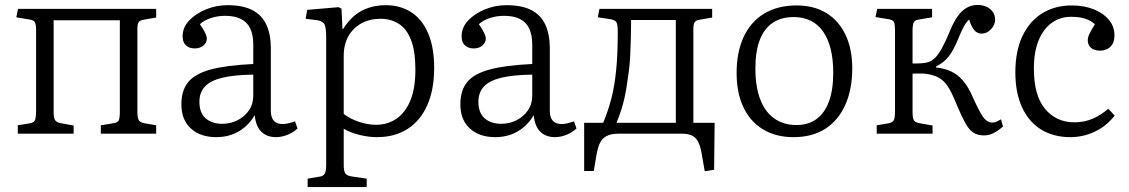

<svg xmlns="http://www.w3.org/2000/svg" viewBox="-20 -541 4567 777"><path d="M52 0V-34L101 -42Q117 -45 121.5 -54.5Q126 -64 126 -93V-420Q126 -443 121 -451.5Q116 -460 99 -462L46 -471L53 -505H612V-470L566 -462Q548 -460 542 -452.5Q536 -445 536 -424V-87Q536 -63 542 -54Q548 -45 566 -42L612 -34V0H388V-34L437 -42Q455 -44 460 -53Q465 -62 465 -89V-459H197V-89Q197 -65 202.5 -55.5Q208 -46 224 -43L278 -33V0Z M855 14Q791 14 752.5 -21Q714 -56 714 -119Q714 -174 741 -208Q768 -242 832 -259.5Q896 -277 1005 -282V-359Q1005 -401 992 -427Q979 -453 953.5 -465Q928 -477 891 -477Q860 -477 832 -467.5Q804 -458 789 -443Q800 -427 806 -416Q812 -405 814.5 -398Q817 -391 817 -385Q817 -368 803 -356.5Q789 -345 768 -345Q746 -345 732.5 -357.5Q719 -370 719 -394Q719 -430 745.5 -458Q772 -486 813.5 -503Q855 -520 901 -520Q963 -520 1001.5 -500Q1040 -480 1058 -441Q1076 -402 1076 -346V-93Q1076 -66 1088 -52.5Q1100 -39 1124 -39Q1135 -39 1147.5 -42Q1160 -45 1174 -50L1184 -21Q1167 -5 1143.5 4.5Q1120 14 1097 14Q1060 14 1037.5 -8Q1015 -30 1011 -75Q993 -45 969.5 -25.5Q946 -6 917.5 4Q889 14 855 14ZM880 -40Q913 -40 941.5 -54.5Q970 -69 987.5 -94.5Q1005 -120 1005 -154V-239Q928 -238 880 -226.5Q832 -215 809.5 -191Q787 -167 787 -129Q787 -84 812.5 -62Q838 -40 880 -40Z M1225 216V182L1273 174Q1288 172 1294 162Q1300 152 1300 127V-388Q1300 -426 1294 -440.5Q1288 -455 1265 -459L1217 -465L1223 -501L1350 -512L1362 -506L1366 -423H1368Q1390 -458 1416 -479Q1442 -500 1473.5 -510Q1505 -520 1540 -520Q1601 -520 1645 -491Q1689 -462 1713 -405.5Q1737 -349 1737 -266Q1737 -178 1709 -115Q1681 -52 1629 -19Q1577 14 1506 14Q1470 14 1433 4.5Q1396 -5 1371 -20V126Q1371 150 1377 160Q1383 170 1403 173L1464 182V216ZM1502 -36Q1549 -36 1585 -61Q1621 -86 1641 -135Q1661 -184 1661 -259Q1661 -334 1643.5 -379Q1626 -424 1594 -444.5Q1562 -465 1520 -465Q1476 -465 1442.5 -446.5Q1409 -428 1390 -394.5Q1371 -361 1371 -315V-80Q1395 -61 1431 -48.5Q1467 -36 1502 -36Z M1984 14Q1920 14 1881.5 -21Q1843 -56 1843 -119Q1843 -174 1870 -208Q1897 -242 1961 -259.5Q2025 -277 2134 -282V-359Q2134 -401 2121 -427Q2108 -453 2082.5 -465Q2057 -477 2020 -477Q1989 -477 1961 -467.5Q1933 -458 1918 -443Q1929 -427 1935 -416Q1941 -405 1943.5 -398Q1946 -391 1946 -385Q1946 -368 1932 -356.5Q1918 -345 1897 -345Q1875 -345 1861.5 -357.5Q1848 -370 1848 -394Q1848 -430 1874.5 -458Q1901 -486 1942.5 -503Q1984 -520 2030 -520Q2092 -520 2130.5 -500Q2169 -480 2187 -441Q2205 -402 2205 -346V-93Q2205 -66 2217 -52.5Q2229 -39 2253 -39Q2264 -39 2276.5 -42Q2289 -45 2303 -50L2313 -21Q2296 -5 2272.5 4.5Q2249 14 2226 14Q2189 14 2166.5 -8Q2144 -30 2140 -75Q2122 -45 2098.5 -25.5Q2075 -6 2046.5 4Q2018 14 1984 14ZM2009 -40Q2042 -40 2070.5 -54.5Q2099 -69 2116.5 -94.5Q2134 -120 2134 -154V-239Q2057 -238 2009 -226.5Q1961 -215 1938.5 -191Q1916 -167 1916 -129Q1916 -84 1941.5 -62Q1967 -40 2009 -40Z M2832 152 2821 89Q2816 57 2807.5 37.5Q2799 18 2783 9Q2767 0 2738 0H2483Q2452 0 2434 10Q2416 20 2407.5 38.5Q2399 57 2394 85L2383 151H2344V-44H2421Q2441 -92 2454 -142Q2467 -192 2473.5 -257Q2480 -322 2480 -412Q2480 -440 2475 -450Q2470 -460 2452 -463L2399 -471L2406 -505H2862V-470L2816 -462Q2797 -460 2791.5 -451.5Q2786 -443 2786 -424V-44H2872L2870 146ZM2475 -44H2715V-460H2534Q2534 -422 2533 -386.5Q2532 -351 2530.5 -318.5Q2529 -286 2525.5 -258Q2522 -230 2518 -205Q2514 -175 2508 -148Q2502 -121 2494 -96Q2486 -71 2475 -44Z M3191 14Q3119 14 3067 -18Q3015 -50 2988 -108Q2961 -166 2961 -246Q2961 -330 2989.5 -391.5Q3018 -453 3072.5 -486Q3127 -519 3204 -519Q3274 -519 3324.5 -488Q3375 -457 3402 -399.5Q3429 -342 3429 -265Q3429 -179 3400.5 -116Q3372 -53 3319.5 -19.5Q3267 14 3191 14ZM3203 -35Q3251 -35 3284 -59Q3317 -83 3334.5 -130Q3352 -177 3352 -246Q3352 -301 3341.5 -343Q3331 -385 3310.5 -414Q3290 -443 3260 -457.5Q3230 -472 3192 -472Q3142 -472 3107.5 -449Q3073 -426 3055 -380Q3037 -334 3037 -265Q3037 -190 3056.5 -139Q3076 -88 3113.5 -61.5Q3151 -35 3203 -35Z M3962 7Q3937 7 3919.5 -4Q3902 -15 3886 -44Q3870 -73 3848 -126Q3832 -166 3816.5 -190Q3801 -214 3780 -226Q3759 -238 3728 -242Q3715 -244 3700.5 -243.5Q3686 -243 3673 -243V-87Q3673 -64 3678 -55Q3683 -46 3698 -43L3754 -33V0H3528V-34L3576 -42Q3592 -45 3597 -54.5Q3602 -64 3602 -90V-418Q3602 -442 3598 -451Q3594 -460 3578 -463L3523 -472L3530 -505H3752V-471L3699 -462Q3683 -460 3678 -450.5Q3673 -441 3673 -417V-284Q3696 -284 3710.5 -285Q3725 -286 3738 -290Q3754 -296 3767 -310Q3780 -324 3794.5 -351Q3809 -378 3826 -420Q3840 -453 3856 -475.5Q3872 -498 3892 -509.5Q3912 -521 3937 -521Q3967 -521 3987 -504.5Q4007 -488 4007 -461Q4007 -447 3999 -434Q3991 -421 3979 -413Q3967 -405 3952 -405Q3936 -405 3924 -417.5Q3912 -430 3902 -462Q3895 -456 3889 -447.5Q3883 -439 3875.5 -424Q3868 -409 3857 -382Q3838 -336 3818.5 -311.5Q3799 -287 3768 -272V-268Q3804 -264 3830 -251.5Q3856 -239 3876.5 -215.5Q3897 -192 3914 -154Q3941 -93 3957.5 -69Q3974 -45 3996 -45Q4005 -45 4012.5 -48.5Q4020 -52 4031 -58L4039 -29Q4021 -13 4002 -3Q3983 7 3962 7Z M4312 14Q4243 14 4193 -17Q4143 -48 4116 -107Q4089 -166 4089 -248Q4089 -334 4117.5 -394.5Q4146 -455 4197.5 -487Q4249 -519 4317 -519Q4367 -519 4406 -503.5Q4445 -488 4467.5 -461Q4490 -434 4490 -398Q4490 -377 4482.5 -363.5Q4475 -350 4461.5 -343Q4448 -336 4432 -336Q4407 -336 4394.5 -348Q4382 -360 4382 -378Q4382 -390 4389 -404.5Q4396 -419 4411 -443Q4393 -459 4369.5 -466Q4346 -473 4314 -473Q4271 -473 4237 -449Q4203 -425 4183.5 -378.5Q4164 -332 4164 -263Q4164 -154 4209.5 -100Q4255 -46 4328 -46Q4369 -46 4403 -61Q4437 -76 4465 -101L4491 -73Q4457 -30 4410 -8Q4363 14 4312 14Z"/></svg>

Font: Literata 18pt Light
Style: Regular
Weight: 300
Designer: Latin by Veronika Burian and Jose Scaglione. Greek by Irene Vlachou. Cyrillic by Vera Evstafieva.
Foundry: TypeTogether
Version: Version 3.103;gftools[0.9.29]